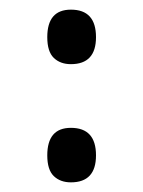

<svg xmlns="http://www.w3.org/2000/svg" viewBox="-20 -378 297 398"><path d="M78 -301Q78 -358 127 -358Q179 -358 179 -301Q179 -245 127 -245Q105 -245 91.5 -258Q78 -271 78 -301ZM78 -56Q78 -113 127 -113Q179 -113 179 -56Q179 0 127 0Q105 0 91.5 -13Q78 -26 78 -56Z"/></svg>

Font: Noto Sans Syriac
Style: Regular
Weight: 400
Designer: Patrick Giasson and the Monotype Design Team
Foundry: Monotype Imaging Inc.
Version: Version 2.000; ttfautohint (v1.8.3) -l 8 -r 50 -G 200 -x 14 